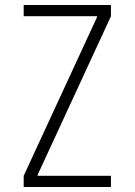

<svg xmlns="http://www.w3.org/2000/svg" viewBox="-20 -750 540 770"><path d="M75 0V-45L369 -681V-685H75V-730H425V-685L131 -49V-45H425V0Z"/></svg>

Font: M PLUS Code Latin Light
Style: Regular
Weight: 300
Designer: Coji Morishita
Foundry: UNDERFOREST DESIGN
Version: Version 1.002; ttfautohint (v1.8.3)